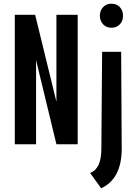

<svg xmlns="http://www.w3.org/2000/svg" viewBox="-20 -780 730 1038"><path d="M285 -700H400V0H285L175 -455V0H60V-700H170L285 -230ZM582 -630Q555 -630 537.5 -648.5Q520 -667 520 -695Q520 -723 537.5 -741.5Q555 -760 582 -760Q610 -760 627.5 -742Q645 -724 645 -695Q645 -666 627.5 -648Q610 -630 582 -630ZM467 155Q528 133 528 24L532 -500H635L638 24Q638 186 527 238Z"/></svg>

Font: Gully ECD Medium
Style: Regular
Weight: 500
Width: 2
Designer: jaikishan Patel
Foundry: MagicType
Version: Version 1.000;Glyphs 3.2 (3242)